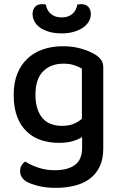

<svg xmlns="http://www.w3.org/2000/svg" viewBox="-20 -705 585 926"><path d="M376 -44Q357 -32 329.5 -24Q302 -16 264 -16Q220 -16 180.5 -28.5Q141 -41 111 -68.5Q81 -96 63.5 -140Q46 -184 46 -248Q46 -306 63.5 -349.5Q81 -393 112.5 -422.5Q144 -452 187.5 -467Q231 -482 284 -482Q333 -482 374.5 -469.5Q416 -457 442 -440Q459 -429 468.5 -415Q478 -401 478 -381V13Q478 63 460.5 99Q443 135 412.5 157.5Q382 180 340 190.5Q298 201 250 201Q199 201 162 191Q125 181 108 171Q77 152 77 121Q77 104 84 92.5Q91 81 102 74Q125 90 163 103Q201 116 244 116Q307 116 341.5 90.5Q376 65 376 8ZM279 -98Q313 -98 336 -108Q359 -118 375 -132V-374Q360 -383 338 -390.5Q316 -398 286 -398Q225 -398 188 -361Q151 -324 151 -249Q151 -208 161 -179Q171 -150 188 -132Q205 -114 228.5 -106Q252 -98 279 -98ZM277 -621Q309 -621 328.5 -637.5Q348 -654 353 -683Q358 -684 362 -684.5Q366 -685 371 -685Q394 -685 406 -672Q418 -659 418 -637Q418 -619 409 -602.5Q400 -586 382 -573Q364 -560 337.5 -552Q311 -544 277 -544Q242 -544 215.5 -552Q189 -560 171.5 -573Q154 -586 145.5 -603Q137 -620 137 -637Q137 -659 149 -672Q161 -685 184 -685Q189 -685 193 -684.5Q197 -684 201 -683Q206 -654 226 -637.5Q246 -621 277 -621Z"/></svg>

Font: Baloo Tammudu 2 Medium
Style: Regular
Weight: 500
Designer: Maithili Shingre, Omkar Shende and Ek Type
Foundry: Ek Type
Version: Version 1.640;hotconv 1.0.111;makeotfexe 2.5.65597; ttfautoh